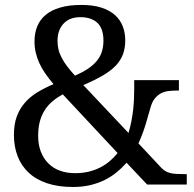

<svg xmlns="http://www.w3.org/2000/svg" viewBox="-20 -744 782 774"><path d="M397 -581.1Q397 -601.1 392.1 -618.4Q387.2 -635.7 376.5 -647.9Q365.7 -660.2 347.4 -667.5Q329.1 -674.8 304.2 -674.8Q260.3 -674.8 236.1 -648.7Q211.9 -622.6 211.9 -580.1Q211.9 -561 215.8 -544.4Q219.7 -527.8 228.5 -511.7Q236.8 -495.1 250 -477.5Q263.2 -460 282.2 -439Q311.5 -451.7 333.3 -466.1Q355 -480.5 369.1 -497.1Q383.3 -513.7 390.1 -534.2Q397 -554.7 397 -581.1ZM283.2 -45.9Q312.5 -45.9 337.6 -52Q362.8 -58.1 383.8 -68.8Q404.8 -79.6 422.4 -94.5Q439.9 -109.4 454.1 -127L232.9 -363.8Q210 -351.1 191.7 -335.7Q173.3 -320.3 160.6 -300.3Q147.5 -279.8 140.6 -254.4Q133.8 -229 133.8 -196.8Q133.8 -160.2 144.8 -132.1Q155.8 -104 175.3 -85Q194.8 -65.4 222.2 -55.7Q249.5 -45.9 283.2 -45.9ZM732.9 -42V0H573.2L490.2 -87.9Q472.2 -67.4 450.4 -49.6Q428.7 -31.7 402.3 -18.6Q376 -5.4 344 2.2Q312 9.8 273.9 9.8Q214.4 9.8 169.4 -5.4Q124.5 -20.5 95.2 -48.3Q65.9 -75.7 51 -114.5Q36.1 -153.3 36.1 -200.2Q36.1 -242.7 47.6 -274.2Q59.1 -305.7 80.1 -329.6Q100.6 -353.5 130.1 -371.6Q159.7 -389.6 195.8 -404.8Q176.8 -427.2 162.4 -448Q147.9 -468.8 138.7 -489.3Q129.4 -509.8 124.3 -531.2Q119.1 -552.7 119.1 -577.1Q119.1 -610.4 129.9 -637.2Q140.6 -664.1 163.6 -683.6Q186.5 -703.1 222.7 -713.6Q258.8 -724.1 308.1 -724.1Q356 -724.1 389.9 -712.9Q423.8 -701.7 444.8 -682.1Q465.8 -662.6 475.3 -636.7Q484.9 -610.8 484.9 -582Q484.9 -549.8 475.6 -524.9Q466.3 -500 446.3 -479Q425.8 -458 393.6 -439.2Q361.3 -420.4 315.9 -400.9L498 -208Q504.9 -230.5 509.3 -253.7Q513.7 -276.9 516.6 -299.3Q519 -321.3 520 -342.5Q521 -363.8 521 -381.8V-420.9H701.2V-378.9H691.9Q675.3 -378.9 659.2 -377Q643.1 -375 629.4 -368.2Q615.7 -360.8 604.5 -347.4Q593.3 -334 586.9 -311Q578.1 -278.8 566.7 -241.2Q555.2 -203.6 538.1 -166L630.9 -66.9Q638.2 -59.6 646 -54.7Q653.8 -49.8 664.6 -46.9Q674.8 -43.9 689.2 -43Q703.6 -42 724.1 -42Z"/></svg>

Font: Sitara
Style: Italic
Weight: 400
Italic angle: -11°
Designer: Neelakash Kshetrimayum
Foundry: Neelakash Kshetrimayum
Version: Version 1.000;PS Version 1.000;PS 1.0;hotconv 1.;hotconv 1.0